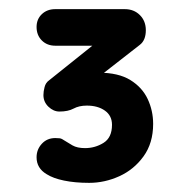

<svg xmlns="http://www.w3.org/2000/svg" viewBox="-20 -772 395 420"><path d="M175 -372Q144 -372 120 -377Q96 -382 82 -391Q60 -404 60 -428Q60 -445 71.5 -457.5Q83 -470 101 -470Q106 -470 110.5 -469.5Q115 -469 122 -464Q128 -460 138.5 -454Q149 -448 166 -448Q188 -448 206.5 -459.5Q225 -471 225 -499Q225 -519 209.5 -530Q194 -541 170 -541Q153 -541 141 -534.5Q129 -528 110 -528Q97 -528 86 -538.5Q75 -549 75 -564Q75 -572 77.5 -581.5Q80 -591 87 -596L187 -676L212 -672H101Q83 -672 71.5 -683.5Q60 -695 60 -713Q60 -730 71.5 -741Q83 -752 101 -752H253Q273 -752 286 -739Q299 -726 299 -706Q299 -684 286 -674L186 -596L177 -608Q182 -610 187 -611.5Q192 -613 196 -613Q239 -613 265 -597Q291 -581 303 -555.5Q315 -530 315 -501Q315 -459 294 -430Q273 -401 241 -386.5Q209 -372 175 -372Z"/></svg>

Font: Quicksand Variable Light
Style: Regular
Weight: 300
Designer: Andrew Paglinawan
Foundry: Andrew Paglinawan
Version: Version 3.004